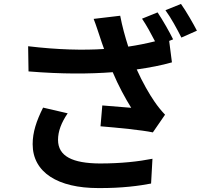

<svg xmlns="http://www.w3.org/2000/svg" viewBox="-20 -892 1040 976"><path d="M781 -829 702 -797C724 -765 749 -719 768 -682C724 -671 679 -662 632 -655C616 -705 601 -759 591 -812L456 -796C469 -763 480 -727 488 -704C494 -687 500 -666 509 -643C402 -636 274 -639 123 -657L125 -529C296 -515 434 -516 553 -525C581 -458 617 -392 647 -344C616 -347 549 -352 500 -356L491 -250C575 -243 701 -231 757 -219L819 -309C800 -329 782 -351 765 -376C740 -412 704 -474 675 -539C739 -548 802 -560 854 -575L840 -684L860 -692C842 -729 806 -792 781 -829ZM900 -872 821 -840C849 -802 881 -743 902 -701L981 -736C963 -771 927 -834 900 -872ZM324 -316 199 -345C165 -277 146 -220 146 -159C146 -15 275 64 479 64C601 65 691 52 748 41L755 -85C684 -71 596 -61 487 -61C350 -62 275 -97 275 -181C275 -225 292 -269 324 -316Z"/></svg>

Font: Source Han Sans JP
Style: Bold
Weight: 700
Designer: Ryoko NISHIZUKA 西塚涼子 (kana, bopomofo & ideographs); Paul D. Hunt (Latin, Greek & Cyrillic); Sandoll Communications 산돌커뮤니
Foundry: Adobe
Version: Version 2.002;hotconv 1.0.116;makeotfexe 2.5.65601